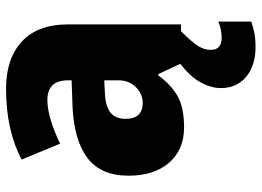

<svg xmlns="http://www.w3.org/2000/svg" viewBox="-132 -470 843 618"><g transform="rotate(-90 289.0 -161.5)"><path d="M312 -563Q409 -563 464 -512Q519 -461 519 -363V0H393L359 -73H355Q323 -30 286.5 -10Q250 10 187 10Q116 10 74 -38Q32 -86 32 -169Q32 -258 89 -301Q146 -344 253 -349L339 -352V-362Q339 -398 322.5 -414Q306 -430 276 -430Q247 -430 210.5 -419Q174 -408 135 -389L84 -513Q129 -537 186 -550Q243 -563 312 -563ZM300 -245Q254 -243 234.5 -226.5Q215 -210 215 -179Q215 -150 228.5 -136.5Q242 -123 265 -123Q295 -123 317 -145Q339 -167 339 -202V-247ZM437 96Q437 131 476 131Q489 131 503.5 128Q518 125 528 120V226Q513 232 492.5 236Q472 240 446 240Q387 240 350.5 210Q314 180 314 128Q314 94 336 57Q358 20 419 -22L497 0Q464 33 450.5 53.5Q437 74 437 96Z"/></g></svg>

Font: Noto Sans Bengali SemiCondensed Black
Style: Regular
Weight: 900
Width: 4
Designer: Joana Ranito - Universal Thirst; Jelle Bosma - Monotype Design Team
Foundry: Universal Thirst ehf.
Version: Version 3.000; ttfautohint (v1.8.4.7-5d5b)